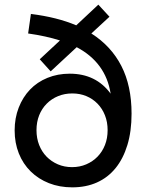

<svg xmlns="http://www.w3.org/2000/svg" viewBox="-20 -792 632 826"><path d="M238 -618Q178 -637 101 -648L113 -732Q226 -718 308 -683L403 -772L451 -720L373 -648Q458 -594 502 -508.5Q546 -423 546 -303Q546 -227 528 -168Q510 -109 477 -68.5Q444 -28 397 -7Q350 14 291 14Q236 14 190.5 -4Q145 -22 112 -54.5Q79 -87 61 -132Q43 -177 43 -231Q43 -284 60.5 -329Q78 -374 109 -406.5Q140 -439 184 -457Q228 -475 280 -475Q393 -475 456 -389Q435 -523 310 -589L198 -485L151 -537ZM290 -73Q323 -73 351 -85Q379 -97 399.5 -118Q420 -139 431.5 -168Q443 -197 443 -232Q443 -267 431.5 -296Q420 -325 399.5 -346Q379 -367 351.5 -378.5Q324 -390 291 -390Q258 -390 230 -378.5Q202 -367 181 -346Q160 -325 148.5 -296Q137 -267 137 -232Q137 -197 148.5 -168Q160 -139 180.5 -118Q201 -97 229 -85Q257 -73 290 -73Z"/></svg>

Font: NT Somic Medium
Style: Regular
Weight: 500
Designer: Ravid Balaliev — lead type designer, mastering
Michael Voronin — secret advisor, marketing
Ivan Kovalenko — best boy
Foundry: NT Type
Version: Version 0.7